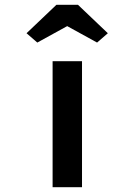

<svg xmlns="http://www.w3.org/2000/svg" viewBox="-20 -783 563 803"><path d="M200 0V-527H323V0ZM136 -605 91 -644 216 -763H306L431 -644L386 -605L246 -682H276Z"/></svg>

Font: Lexend Zetta Medium
Style: Regular
Weight: 500
Designer: Bonnie Shaver-Troup, Thomas Jockin
Foundry: Lexend
Version: Version 1.007